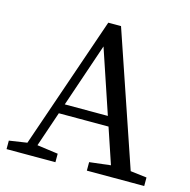

<svg xmlns="http://www.w3.org/2000/svg" viewBox="-101 -774 864 873"><g transform="rotate(15 331.5 -337.5)"><path d="M5 0H235V-40L125 -55H105L5 -40V0ZM71 0H118L310 -565L500 0H593L363 -675H303L71 0ZM170 -219H472L456 -265H186L170 -219ZM383 0H653V-40L529 -55H509L383 -40V0Z"/></g></svg>

Font: Source Serif Variable
Style: Regular
Weight: 389
Designer: Frank Grießhammer
Foundry: Adobe Systems Incorporated
Version: Version 3.001;hotconv 1.0.111;makeotfexe 2.5.65597